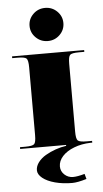

<svg xmlns="http://www.w3.org/2000/svg" viewBox="-59 -714 506 939"><g transform="rotate(-5 194.5 -244.5)"><path d="M17.5 -454.5H371.5V-445.8H345.3Q309.9 -445.8 301.4 -437.3Q292.8 -428.8 292.8 -393.4V-61.2Q292.8 -25.8 301.4 -17.3Q309.9 -8.7 345.3 -8.7H371.5V0H362.3Q318.6 1.3 282.1 15.3Q245.6 29.3 224.7 52.2Q203.7 75.2 203.7 102.3Q203.7 125.9 221.4 142.5Q239.1 159.1 264 159.1Q285.4 159.1 320.8 149L327.8 174.4Q283.7 187.9 257 187.9Q211.5 187.9 173.1 177.7Q134.6 167.4 112.3 149.5Q90 131.6 90 111Q90 90.9 104.2 72.1Q118.4 53.3 141.2 40Q163.9 26.7 190.6 17.3Q217.2 7.9 243 4.4V0H17.5V-8.7H43.7Q79.1 -8.7 87.6 -17.3Q96.2 -25.8 96.2 -61.2V-393.4Q96.2 -428.8 87.6 -437.3Q79.1 -445.8 43.7 -445.8H17.5ZM140.1 -652.8Q164.3 -676.6 198.9 -676.6Q233.4 -676.6 257.6 -652.8Q281.9 -628.9 281.9 -595.3Q281.9 -561.6 257.6 -537.8Q233.4 -514 198.9 -514Q164.3 -514 140.1 -537.8Q115.8 -561.6 115.8 -595.3Q115.8 -628.9 140.1 -652.8Z"/></g></svg>

Font: Wabroye
Style: Medium
Weight: 500
Designer: gluk
Foundry: gluk
Version: Version 0.14